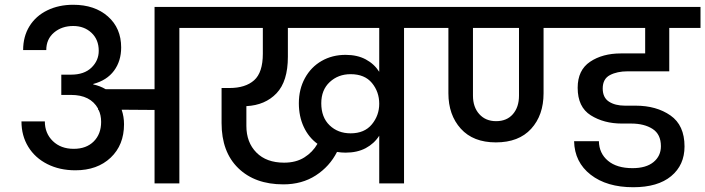

<svg xmlns="http://www.w3.org/2000/svg" viewBox="-20 -769 2957 805"><path d="M854 -740V-652H732V0H628V-308L490 -309Q500 -280 500 -248Q500 -161 444 -108Q388 -55 296 -55Q230 -55 178.5 -81Q127 -107 98.5 -153.5Q70 -200 70 -260H168Q168 -210 201.5 -177.5Q235 -145 289 -145Q342 -145 373 -176Q404 -207 404 -258Q404 -287 393 -309H391V-314Q359 -371 278 -371H237V-456H278Q333 -456 363.5 -485.5Q394 -515 394 -556Q394 -603 363.5 -631.5Q333 -660 287 -660Q239 -660 206.5 -632.5Q174 -605 174 -559H77Q77 -616 103.5 -659Q130 -702 178 -725.5Q226 -749 287 -749Q377 -749 432.5 -700Q488 -651 488 -570Q488 -513 458 -472.5Q428 -432 371 -417V-415Q399 -409 423 -395H628V-740Z M1796 -740V-652H1674V0H1570V-200Q1549 -167 1513.5 -148Q1478 -129 1429 -129Q1411 -129 1393 -132Q1362 -71 1304 -33.5Q1246 4 1168 4Q1049 4 979 -64Q909 -132 909 -253V-400H942Q1009 -400 1045.5 -432.5Q1082 -465 1082 -544V-652H807V-740ZM1171 -87Q1221 -87 1256 -109Q1291 -131 1311 -166Q1274 -193 1253.5 -237Q1233 -281 1233 -336Q1233 -395 1258.5 -441.5Q1284 -488 1328.5 -513.5Q1373 -539 1429 -539Q1478 -539 1513.5 -520Q1549 -501 1570 -468V-652H1187V-531Q1187 -428 1139.5 -378Q1092 -328 1013 -324V-241Q1013 -172 1055 -129.5Q1097 -87 1171 -87ZM1450 -210Q1508 -210 1539 -247.5Q1570 -285 1570 -334Q1570 -384 1539.5 -421Q1509 -458 1450 -458Q1398 -458 1362.5 -425Q1327 -392 1327 -336Q1327 -277 1362 -243.5Q1397 -210 1450 -210Z M2612 -470Q2567 -470 2537 -454Q2507 -438 2507 -398Q2507 -360 2533 -343Q2559 -326 2600 -326H2645Q2732 -326 2791 -285Q2850 -244 2850 -155Q2850 -77 2794 -30.5Q2738 16 2635 16Q2524 16 2456.5 -36.5Q2389 -89 2387 -177H2491Q2492 -126 2529 -95Q2566 -64 2632 -64Q2689 -64 2720 -89.5Q2751 -115 2751 -156Q2751 -206 2716 -228.5Q2681 -251 2626 -251H2587Q2512 -251 2457 -285.5Q2402 -320 2402 -401Q2402 -475 2454 -510Q2506 -545 2583 -545H2685V-652H2259V-378Q2259 -286 2207 -229Q2155 -172 2059 -172Q1964 -172 1912 -229.5Q1860 -287 1860 -378V-652H1748V-740H2917V-652H2786V-470ZM2156 -652H1963V-368Q1963 -320 1989.5 -290.5Q2016 -261 2060 -261Q2105 -261 2130.5 -290.5Q2156 -320 2156 -368Z"/></svg>

Font: MSTAGE Medium
Style: Regular
Weight: 500
Designer: Ninad Kale (Devanagari), Jonny Pinhorn (Latin)
Foundry: Indian Type Foundry
Version: 4.004